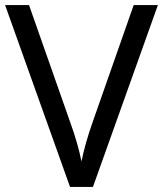

<svg xmlns="http://www.w3.org/2000/svg" viewBox="-20 -734 640 754"><path d="M600 -714 345 0H255L0 -714H94L255 -256Q271 -212 282 -173.5Q293 -135 300 -100Q307 -135 318 -174Q329 -213 345 -258L505 -714Z"/></svg>

Font: Noto Sans Samaritan
Style: Regular
Weight: 400
Designer: Monotype Design Team
Foundry: Monotype Imaging Inc.
Version: Version 2.001; ttfautohint (v1.8.4.7-5d5b)